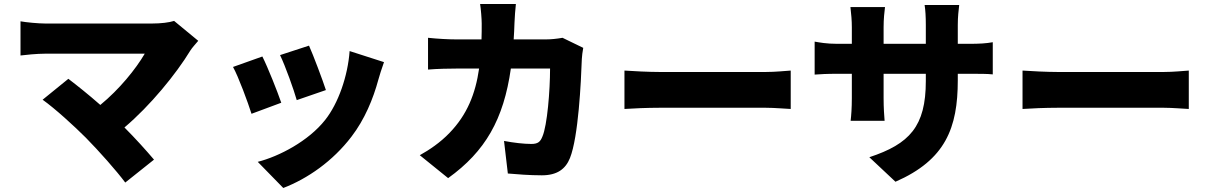

<svg xmlns="http://www.w3.org/2000/svg" viewBox="-20 -831 6020 955"><path d="M966 -628 846 -727C821 -719 781 -714 736 -714H205C171 -714 108 -720 82 -725V-555C104 -558 164 -564 205 -564H700C655 -487 574 -387 479 -309C420 -361 362 -407 320 -439L192 -335C255 -290 349 -204 407 -146C473 -79 559 18 603 77L746 -37C707 -83 653 -143 599 -197C727 -305 856 -463 927 -580C936 -594 950 -609 966 -628Z M1517 -604 1373 -557C1400 -501 1442 -383 1456 -333L1601 -383C1586 -430 1537 -560 1517 -604ZM1890 -522 1719 -577C1710 -453 1663 -317 1597 -234C1514 -129 1368 -53 1262 -26L1389 104C1509 58 1635 -29 1728 -151C1794 -237 1836 -339 1862 -435C1869 -459 1876 -483 1890 -522ZM1285 -550 1139 -498C1166 -450 1214 -319 1231 -265L1379 -320C1359 -378 1313 -494 1285 -550Z M2546 -811H2368C2372 -787 2376 -736 2376 -714C2376 -687 2376 -660 2375 -635H2250C2212 -635 2155 -638 2109 -643V-485C2155 -489 2219 -490 2250 -490H2363C2345 -364 2303 -260 2216 -170C2170 -122 2115 -85 2068 -59L2209 55C2394 -78 2485 -237 2521 -490H2716C2716 -381 2702 -207 2678 -152C2668 -127 2657 -115 2623 -115C2585 -115 2534 -121 2487 -130L2506 32C2553 36 2613 41 2675 41C2751 41 2793 10 2815 -45C2857 -150 2870 -423 2874 -538C2874 -548 2878 -577 2881 -593L2778 -643C2750 -638 2720 -635 2695 -635H2535C2537 -661 2538 -689 2539 -717C2540 -741 2543 -787 2546 -811Z M3086 -480V-289C3127 -292 3202 -295 3259 -295H3790C3831 -295 3887 -290 3913 -289V-480C3884 -478 3835 -473 3790 -473H3259C3210 -473 3126 -477 3086 -480Z M4744 -432V-464H4798C4855 -464 4890 -464 4918 -461V-621C4883 -615 4855 -613 4797 -613H4744V-707C4744 -748 4748 -780 4751 -806H4579C4583 -781 4585 -748 4585 -707V-613H4375V-695C4375 -738 4379 -772 4382 -796H4210C4214 -761 4217 -729 4217 -696V-613H4145C4091 -613 4055 -620 4032 -624V-460C4061 -462 4091 -464 4145 -464H4217V-343C4217 -294 4214 -255 4211 -230H4380C4378 -255 4375 -294 4375 -343V-464H4585V-428C4585 -202 4504 -115 4304 -49L4434 73C4683 -36 4744 -195 4744 -432Z M5066 -480V-289C5107 -292 5182 -295 5239 -295H5770C5811 -295 5867 -290 5893 -289V-480C5864 -478 5815 -473 5770 -473H5239C5190 -473 5106 -477 5066 -480Z"/></svg>

Font: Source Han Sans HK Heavy
Style: Regular
Weight: 900
Designer: Ryoko NISHIZUKA 西塚涼子 (kana, bopomofo & ideographs); Paul D. Hunt (Latin, Greek & Cyrillic); Sandoll Communications 산돌커뮤니
Foundry: Adobe
Version: Version 2.000;hotconv 1.0.107;makeotfexe 2.5.65593